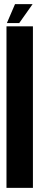

<svg xmlns="http://www.w3.org/2000/svg" viewBox="-20 -913 191 933"><path d="M11.5 0H140V-785H11.5ZM13.5 -801H73.5L138.5 -893H53Z"/></svg>

Font: Anybody UltraCondensed
Style: Bold
Weight: 700
Width: 1
Version: Version 1.113;gftools[0.9.25]